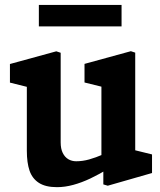

<svg xmlns="http://www.w3.org/2000/svg" viewBox="-20 -762 660 794"><path d="M91 -138.5V-434.2L123.1 -394.9L21.1 -420.4V-497.3L212.8 -549.8L230.9 -543.8V-173Q230.9 -147 239.5 -129.5Q248.2 -112 262.7 -103.5Q277.2 -95.1 295.1 -95.1Q321.5 -95.1 348.5 -102.6Q375.4 -110.1 407.5 -123.9Q419 -128.6 431.6 -134.3V-66.3Q390.3 -41.3 354.1 -24.1Q317.8 -6.9 283.1 2.5Q248.3 12 215.6 12Q168.2 12 140.7 -5.9Q113.2 -23.8 102.1 -56.5Q91 -89.2 91 -138.5ZM407.3 -84.4 399.4 -97.5V-426L421.1 -398.3L329.5 -420.9V-497.8L521.2 -550.3L539.2 -544.3V-117.9L517.1 -145.9L608.7 -123.4V-46.5L425.7 6L407.3 0.6ZM140.7 -741.6H482.7V-652.8H140.7Z"/></svg>

Font: Monaspace Xenon Var ExtraLight
Style: Regular
Weight: 200
Designer: Riley Cran and the Lettermatic Team
Version: Version 1.200 (Monaspace Xenon Var)